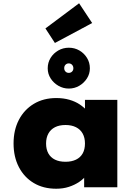

<svg xmlns="http://www.w3.org/2000/svg" viewBox="-20 -1146 859 1175"><path d="M324 9Q245 9 186.5 -26Q128 -61 95.5 -123.5Q63 -186 63 -268Q63 -350 95.5 -412.5Q128 -475 187 -510.5Q246 -546 325 -546Q368 -546 404.5 -535.5Q441 -525 468.5 -506.5Q496 -488 514.5 -466Q533 -444 543 -420L500 -417V-535H698V0H495V-139L538 -129Q530 -102 511.5 -77Q493 -52 465 -33Q437 -14 401.5 -2.5Q366 9 324 9ZM381 -156Q418 -156 445 -169Q472 -182 486 -207Q500 -232 500 -268Q500 -303 486 -328.5Q472 -354 445 -367.5Q418 -381 381 -381Q343 -381 316.5 -367.5Q290 -354 276 -328.5Q262 -303 262 -268Q262 -232 276 -207Q290 -182 316.5 -169Q343 -156 381 -156ZM401 -604Q367 -604 337.5 -621Q308 -638 290 -666Q272 -694 272 -728Q272 -763 289.5 -791.5Q307 -820 336.5 -837Q366 -854 401 -854Q437 -854 466 -837Q495 -820 512.5 -791.5Q530 -763 530 -728Q530 -694 512 -666Q494 -638 465 -621Q436 -604 401 -604ZM401 -700Q413 -700 421 -708Q429 -716 429 -728Q429 -741 421 -749.5Q413 -758 401 -758Q389 -758 381 -750Q373 -742 373 -729Q373 -716 381 -708Q389 -700 401 -700ZM316 -883 258 -972 464 -1126 544 -1005Z"/></svg>

Font: Lexend Exa Black
Style: Regular
Weight: 900
Designer: Bonnie Shaver-Troup, Thomas Jockin
Foundry: Lexend
Version: Version 1.007